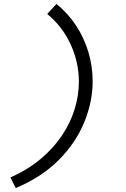

<svg xmlns="http://www.w3.org/2000/svg" viewBox="-20 -734 640 976"><path d="M267 -714Q325 -667 366 -605Q407 -543 429 -470.5Q451 -398 451 -321Q451 -217 408.5 -113Q366 -9 279.5 78.5Q193 166 60 222L33 168Q123 128 188.5 72.5Q254 17 296.5 -47.5Q339 -112 360 -181Q381 -250 381 -318Q381 -418 338.5 -509.5Q296 -601 220 -663Z"/></svg>

Font: Red Hat Mono
Style: Italic
Weight: 300
Italic angle: -12°
Monospace: yes
Designer: Pentagram, MCKL
Foundry: Pentagram, MCKL
Version: Version 1.023